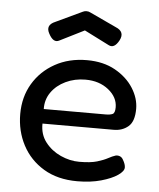

<svg xmlns="http://www.w3.org/2000/svg" viewBox="-51 -717 641 776"><g transform="rotate(5 270.0 -329.0)"><path d="M291 15Q211 15 154.5 -19Q98 -53 68 -110Q38 -167 38 -236Q38 -305 70 -359Q102 -413 158.5 -444.5Q215 -476 288 -476Q355 -476 403 -449Q451 -422 477 -381Q503 -340 503 -297Q503 -246 479 -225.5Q455 -205 420 -205H131Q130 -161 154.5 -129.5Q179 -98 216.5 -81Q254 -64 292 -64Q338 -64 364.5 -72Q391 -80 407.5 -89Q424 -98 437 -102Q446 -104 454.5 -100.5Q463 -97 468 -87Q478 -70 478 -57Q478 -42 454 -25.5Q430 -9 387.5 3Q345 15 291 15ZM131 -264H382Q400 -264 410 -268.5Q420 -273 420 -296Q420 -337 382.5 -367Q345 -397 289 -397Q245 -397 208.5 -379.5Q172 -362 151 -332Q130 -302 131 -264ZM269 -673Q278 -673 285 -669L392 -619Q431 -603 412 -567Q393 -532 370 -544L269 -595L169 -545Q146 -533 127 -569Q108 -603 147 -619L253 -669Q260 -673 269 -673Z"/></g></svg>

Font: Fredoka
Style: Regular
Weight: 400
Designer: Ben Nathan
Foundry: Milena B. Brandão, Ben Nathan
Version: Version 2.001